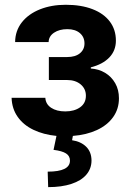

<svg xmlns="http://www.w3.org/2000/svg" viewBox="-20 -557 544 800"><path d="M252 -92.8Q289.6 -92.8 313.7 -109.9Q337.9 -127 337.9 -158.2Q337.9 -187 316.2 -205.3Q294.4 -223.6 259.8 -223.6H183.6V-319.3H259.8Q293.9 -319.3 313 -335Q332 -350.6 332 -376Q332 -402.8 312.7 -419.2Q293.5 -435.5 260.7 -435.5Q227.1 -435.5 205.1 -420.7Q183.1 -405.8 182.6 -381.8H43Q43.5 -428.7 71 -463.9Q98.6 -499 146.5 -518.1Q194.3 -537.1 253.9 -537.1Q317.9 -537.1 365 -519Q412.1 -501 437.5 -467.3Q462.9 -433.6 462.9 -387.7Q462.9 -346.2 435.5 -317.6Q408.2 -289.1 358.4 -276.4V-271.5Q391.1 -269.5 417.7 -253.7Q444.3 -237.8 460 -210.4Q475.6 -183.1 475.6 -147.5Q475.6 -103 451.4 -69.1Q427.2 -35.2 383.8 -15.1Q340.3 4.9 283.7 9.3L280.3 27.3Q316.9 32.7 338.9 54.2Q360.8 75.7 361.3 111.3Q361.3 145.5 339.8 170.7Q318.4 195.8 277.8 209.2Q237.3 222.7 180.7 222.7L178.7 158.2Q271.5 158.2 271.5 112.3Q271.5 92.8 255.1 82.3Q238.8 71.8 203.1 67.4L215.3 9.3Q161.1 3.9 119.4 -16.1Q77.6 -36.1 53.7 -70.1Q29.8 -104 28.3 -149.4H168.9Q170.4 -123 193.1 -107.9Q215.8 -92.8 252 -92.8Z"/></svg>

Font: Pretendard
Style: Bold
Weight: 700
Designer: Base glyphs from Inter by Rasmus Andersson; Hangeul glyphs from Noto Sans CJK(Source Han Sans) by Jang Soo-young and Kan
Foundry: Kil Hyung-jin
Version: Version 1.309